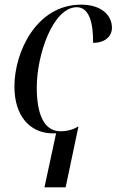

<svg xmlns="http://www.w3.org/2000/svg" viewBox="-20 -565 502 825"><path d="M221 8 171 240H262L317 -21H315C296 -9 270 -1 240 -1C170 -1 138 -72 138 -189C138 -331 208 -534 310 -534C362 -534 381 -469 380 -381C432 -381 461 -409 461 -446C461 -496 420 -545 328 -545C139 -545 42 -345 42 -193C42 -69 106 5 202 8C208 8 214 8 221 8Z"/></svg>

Font: Noto Serif Display SemiCondensed
Style: Italic
Weight: 400
Width: 4
Italic angle: -12°
Designer: Monotype Design Team
Foundry: Monotype Imaging Inc.
Version: Version 2.009